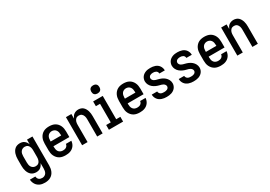

<svg xmlns="http://www.w3.org/2000/svg" viewBox="24 -1801 4328 3080"><g transform="rotate(-30 2187.5 -261.0)"><path d="M247 223Q223 223 200 219.5Q177 216 155.5 206.5Q134 197 116 182Q98 167 85.5 147Q73 127 66 104.5Q59 82 58 59H159Q160 75 166.5 90.5Q173 106 185.5 116.5Q198 127 214 131Q230 135 247 135Q268 135 288 125Q308 115 319.5 97Q331 79 335 57.5Q339 36 339 15V-85Q331 -65 318.5 -47Q306 -29 289 -16Q272 -3 251 2.5Q230 8 208 8Q184 8 160 1Q136 -6 117 -22Q98 -38 85.5 -59Q73 -80 65.5 -103.5Q58 -127 55 -151.5Q52 -176 52 -200V-320Q52 -344 55 -368.5Q58 -393 65.5 -416.5Q73 -440 85.5 -461Q98 -482 117 -498Q136 -514 160 -521Q184 -528 208 -528Q230 -528 251 -522.5Q272 -517 289 -504Q306 -491 318.5 -473Q331 -455 339 -435V-520H440V15Q440 42 435.5 68.5Q431 95 420.5 120Q410 145 392 165.5Q374 186 350.5 199Q327 212 300.5 217.5Q274 223 247 223ZM249 -80Q263 -80 277 -84Q291 -88 302 -97Q313 -106 320.5 -118.5Q328 -131 332 -144.5Q336 -158 337.5 -172Q339 -186 339 -200V-320Q339 -334 337.5 -348Q336 -362 332 -375.5Q328 -389 320.5 -401.5Q313 -414 302 -423Q291 -432 277 -436Q263 -440 249 -440Q227 -440 207 -430.5Q187 -421 174.5 -403Q162 -385 157.5 -363.5Q153 -342 153 -320V-200Q153 -178 157.5 -156.5Q162 -135 174.5 -117Q187 -99 207 -89.5Q227 -80 249 -80Z M752 8Q725 8 697.5 3Q670 -2 646 -15Q622 -28 603.5 -48.5Q585 -69 573 -93.5Q561 -118 556.5 -145.5Q552 -173 552 -200V-320Q552 -347 556.5 -374Q561 -401 572.5 -426Q584 -451 602.5 -471.5Q621 -492 645 -505Q669 -518 696 -523Q723 -528 750 -528Q777 -528 804 -523Q831 -518 855 -505Q879 -492 897.5 -471.5Q916 -451 927.5 -426Q939 -401 943.5 -374Q948 -347 948 -320V-216H653V-200Q653 -178 657.5 -156Q662 -134 675 -116Q688 -98 709 -89Q730 -80 752 -80Q768 -80 784 -83Q800 -86 813.5 -95Q827 -104 835.5 -118Q844 -132 845 -149H946Q944 -125 936.5 -103Q929 -81 915.5 -62Q902 -43 883.5 -29Q865 -15 843 -6.5Q821 2 798 5Q775 8 752 8ZM847 -304V-320Q847 -342 842.5 -363.5Q838 -385 825.5 -403Q813 -421 792.5 -430.5Q772 -440 750 -440Q728 -440 707.5 -430.5Q687 -421 674.5 -403Q662 -385 657.5 -363.5Q653 -342 653 -320V-304Z M1060 0V-520H1161V-435Q1169 -455 1181 -473Q1193 -491 1210.5 -503.5Q1228 -516 1249 -522Q1270 -528 1291 -528Q1315 -528 1338.5 -520.5Q1362 -513 1379.5 -497Q1397 -481 1409 -459.5Q1421 -438 1428 -415Q1435 -392 1437.5 -368Q1440 -344 1440 -320V0H1339V-320Q1339 -334 1337.5 -348Q1336 -362 1332 -375.5Q1328 -389 1320.5 -401.5Q1313 -414 1302.5 -423Q1292 -432 1278 -436Q1264 -440 1250 -440Q1236 -440 1222 -436Q1208 -432 1197.5 -423Q1187 -414 1179.5 -401.5Q1172 -389 1168 -375.5Q1164 -362 1162.5 -348Q1161 -334 1161 -320V0Z M1556 0V-88H1641V-432H1564V-520H1742V-88H1819V0ZM1692 -595Q1676 -595 1661.5 -599.5Q1647 -604 1636 -614.5Q1625 -625 1620.5 -640Q1616 -655 1616 -670Q1616 -685 1620.5 -700Q1625 -715 1636 -725.5Q1647 -736 1661.5 -740.5Q1676 -745 1692 -745Q1707 -745 1721.5 -740.5Q1736 -736 1747 -725.5Q1758 -715 1762.5 -700Q1767 -685 1767 -670Q1767 -655 1762.5 -640Q1758 -625 1747 -614.5Q1736 -604 1721.5 -599.5Q1707 -595 1692 -595Z M2127 8Q2100 8 2072.5 3Q2045 -2 2021 -15Q1997 -28 1978.5 -48.5Q1960 -69 1948 -93.5Q1936 -118 1931.5 -145.5Q1927 -173 1927 -200V-320Q1927 -347 1931.5 -374Q1936 -401 1947.5 -426Q1959 -451 1977.5 -471.5Q1996 -492 2020 -505Q2044 -518 2071 -523Q2098 -528 2125 -528Q2152 -528 2179 -523Q2206 -518 2230 -505Q2254 -492 2272.5 -471.5Q2291 -451 2302.5 -426Q2314 -401 2318.5 -374Q2323 -347 2323 -320V-216H2028V-200Q2028 -178 2032.5 -156Q2037 -134 2050 -116Q2063 -98 2084 -89Q2105 -80 2127 -80Q2143 -80 2159 -83Q2175 -86 2188.5 -95Q2202 -104 2210.5 -118Q2219 -132 2220 -149H2321Q2319 -125 2311.5 -103Q2304 -81 2290.5 -62Q2277 -43 2258.5 -29Q2240 -15 2218 -6.5Q2196 2 2173 5Q2150 8 2127 8ZM2222 -304V-320Q2222 -342 2217.5 -363.5Q2213 -385 2200.5 -403Q2188 -421 2167.5 -430.5Q2147 -440 2125 -440Q2103 -440 2082.5 -430.5Q2062 -421 2049.5 -403Q2037 -385 2032.5 -363.5Q2028 -342 2028 -320V-304Z M2624 8Q2601 8 2578.5 5Q2556 2 2534.5 -5.5Q2513 -13 2494 -26Q2475 -39 2461.5 -57.5Q2448 -76 2440.5 -98Q2433 -120 2433 -143V-145H2534V-144Q2534 -129 2542.5 -115Q2551 -101 2564 -93Q2577 -85 2592.5 -82.5Q2608 -80 2624 -80Q2639 -80 2654 -82Q2669 -84 2682.5 -90.5Q2696 -97 2705 -109.5Q2714 -122 2714 -137Q2714 -154 2704 -168Q2694 -182 2680 -190.5Q2666 -199 2650 -203.5Q2634 -208 2618 -212Q2602 -216 2586 -221Q2570 -226 2555 -233Q2540 -240 2526 -248.5Q2512 -257 2499 -268Q2486 -279 2476 -292Q2466 -305 2458.5 -320Q2451 -335 2447 -351Q2443 -367 2443 -384Q2443 -405 2450 -426.5Q2457 -448 2470 -465.5Q2483 -483 2501.5 -495.5Q2520 -508 2540.5 -515.5Q2561 -523 2582.5 -525.5Q2604 -528 2626 -528Q2648 -528 2670 -525Q2692 -522 2713 -514.5Q2734 -507 2752 -494Q2770 -481 2782.5 -463Q2795 -445 2802 -423.5Q2809 -402 2809 -380V-377H2708V-378Q2708 -393 2701 -406Q2694 -419 2681.5 -426.5Q2669 -434 2655 -437Q2641 -440 2626 -440Q2612 -440 2598 -437.5Q2584 -435 2572 -428.5Q2560 -422 2552 -409.5Q2544 -397 2544 -383Q2544 -367 2553.5 -352.5Q2563 -338 2577 -329.5Q2591 -321 2607 -316.5Q2623 -312 2639.5 -308Q2656 -304 2671.5 -299Q2687 -294 2702.5 -287.5Q2718 -281 2732 -272Q2746 -263 2758.5 -252.5Q2771 -242 2781.5 -228.5Q2792 -215 2799.5 -200.5Q2807 -186 2811 -169.5Q2815 -153 2815 -137Q2815 -114 2807.5 -92.5Q2800 -71 2786 -53.5Q2772 -36 2753 -23.5Q2734 -11 2712.5 -4Q2691 3 2668.5 5.5Q2646 8 2624 8Z M3124 8Q3101 8 3078.5 5Q3056 2 3034.5 -5.5Q3013 -13 2994 -26Q2975 -39 2961.5 -57.5Q2948 -76 2940.5 -98Q2933 -120 2933 -143V-145H3034V-144Q3034 -129 3042.5 -115Q3051 -101 3064 -93Q3077 -85 3092.5 -82.5Q3108 -80 3124 -80Q3139 -80 3154 -82Q3169 -84 3182.5 -90.5Q3196 -97 3205 -109.5Q3214 -122 3214 -137Q3214 -154 3204 -168Q3194 -182 3180 -190.5Q3166 -199 3150 -203.5Q3134 -208 3118 -212Q3102 -216 3086 -221Q3070 -226 3055 -233Q3040 -240 3026 -248.5Q3012 -257 2999 -268Q2986 -279 2976 -292Q2966 -305 2958.5 -320Q2951 -335 2947 -351Q2943 -367 2943 -384Q2943 -405 2950 -426.5Q2957 -448 2970 -465.5Q2983 -483 3001.5 -495.5Q3020 -508 3040.5 -515.5Q3061 -523 3082.5 -525.5Q3104 -528 3126 -528Q3148 -528 3170 -525Q3192 -522 3213 -514.5Q3234 -507 3252 -494Q3270 -481 3282.5 -463Q3295 -445 3302 -423.5Q3309 -402 3309 -380V-377H3208V-378Q3208 -393 3201 -406Q3194 -419 3181.5 -426.5Q3169 -434 3155 -437Q3141 -440 3126 -440Q3112 -440 3098 -437.5Q3084 -435 3072 -428.5Q3060 -422 3052 -409.5Q3044 -397 3044 -383Q3044 -367 3053.5 -352.5Q3063 -338 3077 -329.5Q3091 -321 3107 -316.5Q3123 -312 3139.5 -308Q3156 -304 3171.5 -299Q3187 -294 3202.5 -287.5Q3218 -281 3232 -272Q3246 -263 3258.5 -252.5Q3271 -242 3281.5 -228.5Q3292 -215 3299.5 -200.5Q3307 -186 3311 -169.5Q3315 -153 3315 -137Q3315 -114 3307.5 -92.5Q3300 -71 3286 -53.5Q3272 -36 3253 -23.5Q3234 -11 3212.5 -4Q3191 3 3168.5 5.5Q3146 8 3124 8Z M3627 8Q3600 8 3572.5 3Q3545 -2 3521 -15Q3497 -28 3478.5 -48.5Q3460 -69 3448 -93.5Q3436 -118 3431.5 -145.5Q3427 -173 3427 -200V-320Q3427 -347 3431.5 -374Q3436 -401 3447.5 -426Q3459 -451 3477.5 -471.5Q3496 -492 3520 -505Q3544 -518 3571 -523Q3598 -528 3625 -528Q3652 -528 3679 -523Q3706 -518 3730 -505Q3754 -492 3772.5 -471.5Q3791 -451 3802.5 -426Q3814 -401 3818.5 -374Q3823 -347 3823 -320V-216H3528V-200Q3528 -178 3532.5 -156Q3537 -134 3550 -116Q3563 -98 3584 -89Q3605 -80 3627 -80Q3643 -80 3659 -83Q3675 -86 3688.5 -95Q3702 -104 3710.5 -118Q3719 -132 3720 -149H3821Q3819 -125 3811.5 -103Q3804 -81 3790.5 -62Q3777 -43 3758.5 -29Q3740 -15 3718 -6.5Q3696 2 3673 5Q3650 8 3627 8ZM3722 -304V-320Q3722 -342 3717.5 -363.5Q3713 -385 3700.5 -403Q3688 -421 3667.5 -430.5Q3647 -440 3625 -440Q3603 -440 3582.5 -430.5Q3562 -421 3549.5 -403Q3537 -385 3532.5 -363.5Q3528 -342 3528 -320V-304Z M3935 0V-520H4036V-435Q4044 -455 4056 -473Q4068 -491 4085.5 -503.5Q4103 -516 4124 -522Q4145 -528 4166 -528Q4190 -528 4213.5 -520.5Q4237 -513 4254.5 -497Q4272 -481 4284 -459.5Q4296 -438 4303 -415Q4310 -392 4312.5 -368Q4315 -344 4315 -320V0H4214V-320Q4214 -334 4212.5 -348Q4211 -362 4207 -375.5Q4203 -389 4195.5 -401.5Q4188 -414 4177.5 -423Q4167 -432 4153 -436Q4139 -440 4125 -440Q4111 -440 4097 -436Q4083 -432 4072.5 -423Q4062 -414 4054.5 -401.5Q4047 -389 4043 -375.5Q4039 -362 4037.5 -348Q4036 -334 4036 -320V0Z"/></g></svg>

Font: Iosevka Custom Semibold
Style: Regular
Weight: 600
Designer: Belleve Invis
Foundry: Belleve Invis
Version: Version 27.0.2; ttfautohint (v1.8.4)